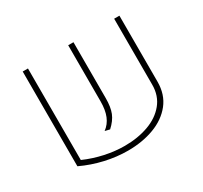

<svg xmlns="http://www.w3.org/2000/svg" viewBox="-123 -733 961 910"><g transform="rotate(-30 357.5 -277.5)"><path d="M121.6 -64Q172.9 -41.5 228.3 -29.5Q283.7 -17.6 336.4 -17.6Q407.7 -17.6 466.1 -38.6Q524.4 -59.6 558.8 -101.6Q593.3 -143.6 593.3 -203.6V-564.9H622.1V-203.6Q622.1 -133.8 584 -85.9Q545.9 -38.1 481.7 -14.2Q417.5 9.8 338.4 9.8Q277.3 9.8 214.1 -4.6Q150.9 -19 92.8 -46.4V-564.9H121.6ZM341.8 -258.8V-564.9H370.6V-258.8Q370.6 -210 358.2 -179.2Q345.7 -148.4 314.5 -120.1L288.1 -126.5Q315.4 -146.5 328.6 -178.7Q341.8 -210.9 341.8 -258.8Z"/></g></svg>

Font: Heebo Thin
Style: Regular
Weight: 250
Designer: Oded Ezer
Foundry: Meir Sadan
Version: Version 2.001; ttfautohint (v1.5.14-ce02) -l 8 -r 50 -G 200 